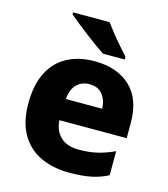

<svg xmlns="http://www.w3.org/2000/svg" viewBox="-115 -856 836 956"><g transform="rotate(15 303.5 -378.0)"><path d="M310 -559Q427 -559 495 -495.5Q563 -432 563 -309V-230H216Q219 -177 252 -145Q285 -113 348 -113Q399 -113 441.5 -123Q484 -133 529 -154V-30Q489 -9 443 0.5Q397 10 329 10Q247 10 182.5 -20Q118 -50 81.5 -112.5Q45 -175 45 -271Q45 -368 78 -432Q111 -496 171 -527.5Q231 -559 310 -559ZM315 -442Q276 -442 250 -416.5Q224 -391 220 -340H407Q406 -383 383 -412.5Q360 -442 315 -442ZM331 -766Q347 -744 369 -716.5Q391 -689 413.5 -663.5Q436 -638 452 -620V-606H340Q320 -619 293 -638.5Q266 -658 237.5 -680Q209 -702 184 -722Q159 -742 143 -756V-766Z"/></g></svg>

Font: Noto Sans Meetei Mayek ExtraBold
Style: Regular
Weight: 800
Designer: Monotype Design Team and Neelakash Kshetrimayum
Foundry: Monotype Imaging Inc.
Version: Version 2.002; ttfautohint (v1.8.4.7-5d5b)